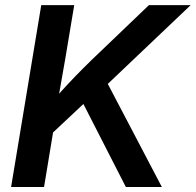

<svg xmlns="http://www.w3.org/2000/svg" viewBox="-20 -748 783 768"><path d="M147.5 -176.3 164.1 -312.5Q193.8 -348.1 222.7 -380.1Q251.5 -412.1 282 -443.6Q312.5 -475.1 347.7 -509.3L575.7 -727.5H742.7L377 -379.9L367.2 -382.3ZM24.4 0 145 -727.5H276.9L240.7 -510.7L210 -335.9L201.2 -272.5L156.2 0ZM483.4 0 308.1 -342.8 396 -441.4 627.4 0Z"/></svg>

Font: Inter 20pt SemiBold
Style: Italic
Weight: 600
Italic angle: -9.3988°
Version: Version 4.001;git-66647c0bb